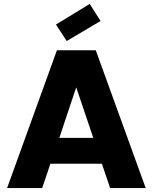

<svg xmlns="http://www.w3.org/2000/svg" viewBox="-20 -958 777 978"><path d="M541 0 499 -124H236.8L194.8 0H16.1L270 -702.1H467.8L722.2 0ZM455.1 -255.9 368.2 -513.2 282.2 -255.9ZM437 -938 492.2 -851.1 319.8 -749 265.1 -833Z"/></svg>

Font: SVN-Poppins
Style: Bold
Weight: 700
Designer: Ninad Kale (Devanagari), Jonny Pinhorn (Latin)
Foundry: Indian Type Foundry
Version: Version 3.200;PS 1.000;hotconv 16.6.54;makeotf.lib2.5.65590